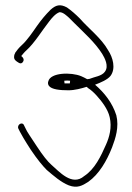

<svg xmlns="http://www.w3.org/2000/svg" viewBox="-20 -706 498 723"><path d="M33 -491C33 -481 40 -476 50 -470C58 -465 64 -468 67 -474C72 -482 67 -490 60 -495C66 -502 71 -509 80 -517C110 -544 139 -592 165 -625C174 -637 189 -655 204 -660H205C218 -660 232 -646 240 -639L262 -617C296 -583 338 -546 365 -503C374 -488 391 -457 375 -436C363 -419 336 -417 317 -409C316 -409 312 -408 310 -408H308C301 -412 293 -416 286 -419C248 -435 170 -433 162 -400C160 -395 160 -389 164 -383C174 -369 206 -366 238 -366C261 -366 287 -373 306 -379L309 -377C309 -377 308 -377 312 -374C322 -368 334 -357 343 -347C362 -326 386 -296 393 -265C402 -226 392 -190 379 -161C360 -118 337 -69 297 -43C251 -3 202 -61 174 -85C159 -98 141 -121 118 -156C95 -191 81 -211 77 -221L71 -233C65 -250 43 -237 49 -222L55 -210C59 -202 72 -179 96 -142C121 -105 141 -81 156 -66C182 -44 209 -20 239 -8C271 4 290 -7 312 -21C353 -50 382 -100 402 -151C415 -185 429 -228 418 -272C403 -319 373 -357 338 -387C359 -395 385 -406 396 -420C417 -448 405 -490 387 -517C361 -563 314 -598 280 -637C265 -652 248 -667 232 -678C206 -692 190 -687 170 -669C151 -650 136 -632 119 -608C103 -585 82 -554 62 -536C51 -526 43 -516 37 -507V-506C36 -505 33 -499 33 -491ZM156 -66ZM170 -669H171ZM222 -402C229 -403 237 -403 244 -402L243 -392H223ZM232 -678H233ZM280 -636V-637ZM312 -21ZM418 -271V-272Z"/></svg>

Font: Stray Cat
Style: Lt
Weight: 300
Version: Version 1.0